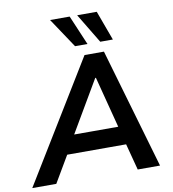

<svg xmlns="http://www.w3.org/2000/svg" viewBox="-127 -1025 998 1110"><g transform="rotate(-10 372.5 -469.5)"><path d="M-28 0 403 -705H517L722 0H591L540 -194L585 -155H167L226 -192L113 0ZM441 -564 249 -237 229 -263H559L530 -236L445 -564ZM506 -765 401 -939H516L580 -765ZM358 -765 242 -939H357L431 -765Z"/></g></svg>

Font: Nunito Sans 9pt
Style: Bold Italic
Weight: 700
Italic angle: -9°
Version: Version 3.101;gftools[0.9.27]